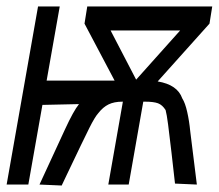

<svg xmlns="http://www.w3.org/2000/svg" viewBox="-54 -570 675 593"><path d="M63.5 -550H130.5L90 -321H300L207 -497L215.5 -550H601.5L593 -497L433 -318.5Q494 -308.5 509 -266Q518 -252 524.2 -224.2Q530.5 -196.5 533.5 -165L554 0L486.5 -3L475.5 -100Q469.5 -153 465.2 -185.2Q461 -217.5 457.5 -230Q447.5 -246 434 -251Q420.5 -256 394 -256H388.5L343.5 0H280.5L325.5 -256H324Q298.5 -256 281.2 -247.5Q264 -239 250 -221Q239 -209 221.8 -174.5Q204.5 -140 150.5 -26.5L136.5 3L68 0L147 -171Q173 -227.5 190 -248.5L77 -246L33.5 0H-33.5ZM502.5 -476H287.5L366.5 -324Z"/></svg>

Font: JuliaMono
Style: Italic
Weight: 400
Italic angle: -9°
Monospace: yes
Designer: cormullion
Foundry: corm
Version: Version 0.057; ttfautohint (v1.8.4)